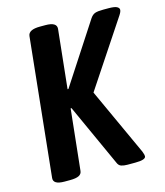

<svg xmlns="http://www.w3.org/2000/svg" viewBox="-107 -783 743 866"><g transform="rotate(-15 265.0 -350.0)"><path d="M87 2Q34 2 37 -28L104 -673Q107 -702 161 -702H186Q239 -702 237 -672L208 -397H212L395 -678Q405 -693 417.5 -697.5Q430 -702 456 -702H480Q508 -702 519 -696.5Q530 -691 530 -682Q530 -673 520 -658L317 -352L461 -38Q465 -27 466 -23Q467 -19 467 -15Q467 2 417 2H381Q364 2 352 -2Q340 -6 334 -22L203 -310H199L169 -27Q168 -12 154.5 -5Q141 2 112 2Z"/></g></svg>

Font: Asap Condensed Condensed SemiBold
Style: Italic
Weight: 600
Width: 3
Italic angle: -6°
Designer: Pablo Cosgaya
Foundry: Omnibus-Type
Version: Version 3.001; ttfautohint (v1.8.4.7-5d5b)